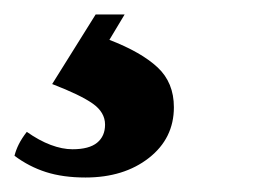

<svg xmlns="http://www.w3.org/2000/svg" viewBox="-141 -20 359 265"><path d="M-104 162Q-87 174 -71 180Q-55 186 -41 186Q-18 186 -7 177Q4 168 4 152Q4 135 -13 123Q-30 111 -69 96L-9 0H31L10 35Q54 52 76.5 73Q99 94 99 128Q99 171 64.5 198Q30 225 -23 225Q-54 225 -77.5 217.5Q-101 210 -121 195Q-119 187 -115 179Q-111 171 -104 162Z"/></svg>

Font: Poltawski Nowy
Style: Bold Italic
Weight: 700
Italic angle: -12°
Designer: Adam Pótawski, Mateusz Machalski, Borys Kosmynka, Ania Wieluska
Foundry: Capitalics.wtf
Version: Version 1.001;gftools[0.9.25]